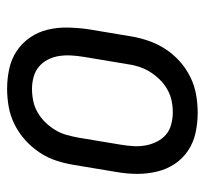

<svg xmlns="http://www.w3.org/2000/svg" viewBox="-38 -530 576 540"><g transform="rotate(-90 250.0 -260.0)"><path d="M203 8Q174 8 146.5 2Q119 -4 96.5 -19Q74 -34 59 -56.5Q44 -79 37.5 -106Q31 -133 31 -161.5Q31 -190 36 -219L56 -339Q60 -364 68 -389Q76 -414 91 -436.5Q106 -459 126 -477Q146 -495 170 -507Q194 -519 219.5 -523.5Q245 -528 270 -528Q299 -528 326.5 -522Q354 -516 376.5 -501Q399 -486 414.5 -463.5Q430 -441 436.5 -414Q443 -387 442.5 -358.5Q442 -330 438 -301L418 -181Q414 -156 405.5 -131Q397 -106 382.5 -83.5Q368 -61 348 -43Q328 -25 304 -13Q280 -1 254 3.5Q228 8 203 8ZM204 -62Q221 -62 237.5 -65.5Q254 -69 269.5 -78Q285 -87 297.5 -100Q310 -113 319 -128Q328 -143 333 -159.5Q338 -176 340 -192L360 -312Q363 -330 364 -347.5Q365 -365 362.5 -381.5Q360 -398 352.5 -413Q345 -428 332.5 -438.5Q320 -449 303.5 -453.5Q287 -458 270 -458Q253 -458 236 -454.5Q219 -451 203.5 -442Q188 -433 175.5 -420Q163 -407 154 -392Q145 -377 140.5 -360.5Q136 -344 133 -328L113 -208Q110 -190 109 -172.5Q108 -155 111 -138.5Q114 -122 121.5 -107Q129 -92 141 -81.5Q153 -71 170 -66.5Q187 -62 204 -62Z"/></g></svg>

Font: Iosevka Curly
Style: Italic
Weight: 400
Italic angle: -9°
Monospace: yes
Designer: Belleve Invis
Foundry: Belleve Invis
Version: Version 22.1.2; ttfautohint (v1.8.4)